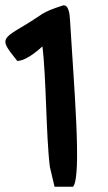

<svg xmlns="http://www.w3.org/2000/svg" viewBox="-56 -705 408 725"><path d="M208.3 -630C207.4 -653 202.3 -691 180.4 -684C95.9 -657 107.2 -651 36 -609C-56.6 -554.4 -53 -553.8 9.2 -475C48 -475 104.1 -530 104.1 -530C118.8 -414.9 117.9 -187.6 132.3 -75L149.9 0H219.9C253.5 -37.9 222.9 -383 208.3 -630Z"/></svg>

Font: Rocketfuel
Style: Regular
Weight: 400
Designer: Mew Too
Foundry: Cannot Into Space Fonts.
Version: Version 0.27